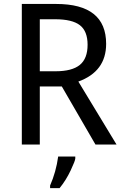

<svg xmlns="http://www.w3.org/2000/svg" viewBox="-20 -734 640 975"><path d="M182.1 -294.9V0H90.8V-713.9H265.1Q519 -713.9 519 -511.2Q519 -371.1 377.9 -319.8L571.8 0H464.8L293.9 -294.9ZM182.1 -372.1H262.2Q345.7 -372.1 385.3 -404.3Q424.8 -436.5 424.8 -506.8Q424.8 -575.7 385.7 -606Q346.7 -636.2 259.8 -636.2H182.1ZM234.4 208Q264.6 139.6 275.4 61H362.3V70.8Q362.3 81.5 338.9 131.3Q315.4 181.2 282.7 221.2H234.4Z"/></svg>

Font: WenQuanYi Micro Hei Mono
Style: Regular
Weight: 400
Foundry: Ascender Corporation
Version: Version 0.2.0-beta